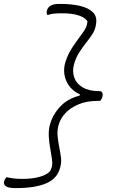

<svg xmlns="http://www.w3.org/2000/svg" viewBox="-42 -790 612 982"><path d="M293 -474Q306 -515 330 -550.5Q354 -586 375.5 -614.5Q397 -643 402 -661Q405 -673 405 -682Q391 -702 357.5 -712Q324 -722 279 -722Q250 -722 234.5 -720.5Q219 -719 205 -714H199Q195 -725 198 -736Q202 -752 217 -761Q232 -770 261 -770H267Q323 -770 366.5 -760Q410 -750 433 -727.5Q456 -705 449 -666L448 -660Q444 -636 429.5 -614Q415 -592 397 -569.5Q379 -547 362 -520Q345 -493 336 -459Q327 -424 338 -393Q349 -362 381 -343Q413 -324 465 -324H467Q479 -324 482 -313.5Q485 -303 480 -290Q479 -286 476.5 -282Q474 -278 470 -274H458Q402 -274 360 -256.5Q318 -239 292.5 -211.5Q267 -184 258 -152Q250 -124 252.5 -96Q255 -68 260.5 -40.5Q266 -13 269.5 13Q273 39 267 62L266 66Q252 123 194.5 147.5Q137 172 42 172H37Q1 172 -12 162.5Q-25 153 -21 138Q-19 131 -16 126Q-13 121 -10 117H-4Q8 120 27 122.5Q46 125 73 125Q122 125 160.5 114.5Q199 104 215 84Q218 79 220.5 71.5Q223 64 224 60Q227 46 223.5 21.5Q220 -3 214.5 -33Q209 -63 207.5 -93.5Q206 -124 213 -151Q227 -203 265 -244Q303 -285 365 -301L367 -307Q317 -330 297 -376.5Q277 -423 293 -474Z"/></svg>

Font: Recursive Sn Csl St Lt
Style: Italic
Weight: 300
Italic angle: -15°
Version: Version 1.079;hotconv 1.0.112;makeotfexe 2.5.65598; ttfautoh